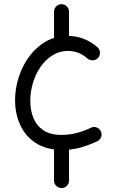

<svg xmlns="http://www.w3.org/2000/svg" viewBox="-20 -700 563 934"><path d="M279.3 214.7Q294.7 214.7 305.3 203.9Q315.8 193.2 315.8 178.2V-5.9Q315.8 -21.3 305.3 -31.8Q294.7 -42.4 279.3 -42.4Q264.3 -42.4 253.6 -31.8Q242.8 -21.3 242.8 -5.9V178.2Q242.8 193.2 253.6 203.9Q264.3 214.7 279.3 214.7ZM279.3 -452.3Q294.7 -452.3 305.3 -463Q315.8 -473.8 315.8 -488.8V-642.6Q315.8 -658 305.3 -668.8Q294.7 -679.6 279.3 -679.6Q264.3 -679.6 253.6 -668.8Q242.8 -658 242.8 -642.6V-488.8Q242.8 -473.8 253.6 -463Q264.3 -452.3 279.3 -452.3ZM457.5 -419Q467.4 -430.2 466.1 -445.6Q464.8 -461 453.6 -470.6Q423.8 -496.6 387.5 -511Q351.3 -525.3 308.7 -525.3Q250.7 -525.3 203.6 -498.4Q156.6 -471.4 123 -426.3Q89.4 -381.2 71.4 -325.6Q53.3 -270 53.3 -212.6Q53.3 -146.7 78.5 -91.7Q103.6 -36.7 154.9 -3.8Q206.2 29.2 283.8 29.2Q329.4 29.2 369.4 18.3Q409.4 7.5 448.9 -11Q463.1 -15.9 470.1 -29.3Q477 -42.7 472.3 -57Q467.6 -71.3 454 -78.3Q440.4 -85.3 426.1 -80.4Q394.2 -64.2 356.6 -54Q319 -43.8 278.4 -43.8Q224.5 -43.8 191.1 -66.3Q157.7 -88.7 142.5 -126.3Q127.3 -163.8 127.3 -208.7Q127.3 -253.5 140.3 -296.8Q153.3 -340.1 177.6 -375.2Q201.8 -410.2 235.6 -431.2Q269.3 -452.3 310.5 -452.3Q338.6 -452.3 361.8 -442.7Q385.1 -433.2 405.8 -415.1Q417.1 -405.5 432.4 -406.6Q447.8 -407.8 457.5 -419Z"/></svg>

Font: Mikhak VF
Style: Regular
Weight: 100
Designer: Amin Abedi
Version: Version 3.001